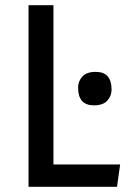

<svg xmlns="http://www.w3.org/2000/svg" viewBox="-20 -720 498 740"><path d="M186 -700V-86H443L431 0H90V-700ZM349 -443Q410 -443 410 -375Q410 -350 393.5 -332Q377 -314 342 -314Q281 -314 281 -382Q281 -407 297.5 -425Q314 -443 349 -443Z"/></svg>

Font: Magra
Style: Regular
Weight: 400
Designer: Viviana Monsalve
Foundry: Viviana Monsalve
Version: Version 1.001